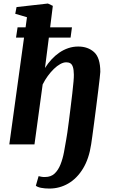

<svg xmlns="http://www.w3.org/2000/svg" viewBox="-20 -838 653 1114"><path d="M266.5 256Q239.5 256 218.2 251.8Q197 247.5 188 239.5L204 184Q211.5 186 221.5 187.8Q231.5 189.5 241.5 189Q275.5 189 296.8 169Q318 149 331 116.2Q344 83.5 351.2 45Q358.5 6.5 364.5 -30Q366.5 -41 370.8 -69.2Q375 -97.5 379.8 -135.8Q384.5 -174 389.8 -215.8Q395 -257.5 399.5 -296.2Q404 -335 406.5 -364Q409 -393 408.5 -405.5Q408 -434 403 -449.2Q398 -464.5 388.5 -470.5Q379 -476.5 364.5 -476.5Q348 -476.5 329.5 -466.2Q311 -456 292.5 -438Q274 -420 257.2 -397Q240.5 -374 227.5 -348L180 0H34L119.5 -620H73L82 -679.5H128.5L136.5 -738L68.5 -758L76 -797L258 -817.5L286.5 -804L271 -679.5H397.5L389.5 -620H263.5L241 -443.5Q258 -470.5 279 -493.2Q300 -516 324.5 -532.8Q349 -549.5 376.5 -558.8Q404 -568 434 -568Q490 -568 526 -535.5Q562 -503 562 -421Q562 -414.5 558.5 -384.5Q555 -354.5 549.8 -311Q544.5 -267.5 538.2 -218.8Q532 -170 526 -124.8Q520 -79.5 515.5 -46.5Q511 -13.5 509 -1.5Q496.5 83 461.5 140.2Q426.5 197.5 376 226.8Q325.5 256 266.5 256Z"/></svg>

Font: Merriweather ExtraBold
Style: Italic
Weight: 800
Italic angle: -7.8°
Version: Version 2.101